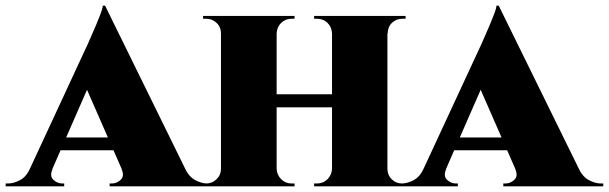

<svg xmlns="http://www.w3.org/2000/svg" viewBox="-62 -656 2144 676"><path d="M308 -636 618 -5H391L222 -391ZM123 -61Q112 -36 126 -23Q140 -10 157 -10H164V0H-42V-10Q-42 -10 -38 -10Q-34 -10 -34 -10Q-14 -10 8 -21.5Q30 -33 43 -61ZM308 -636 307 -483 97 -3H16L248 -503Q252 -513 260 -530.5Q268 -548 276.5 -568.5Q285 -589 292 -607Q299 -625 300 -636ZM375 -172V-127H126V-172ZM366 -61H590Q604 -33 626 -21.5Q648 -10 668 -10Q668 -10 672 -10Q676 -10 676 -10V0H324V-10H332Q349 -10 363 -23Q377 -36 366 -61Z M1302 -600V0H1107V-600ZM912 -600V0H716V-600ZM1114 -324V-278H904V-324ZM719 -62V0H653V-10Q653 -10 658 -10Q663 -10 664 -10Q685 -10 700.5 -25Q716 -40 716 -62ZM910 -62H912Q913 -40 928 -25Q943 -10 965 -10Q965 -10 970 -10Q975 -10 975 -10V0H910ZM910 -538V-600H975V-590Q975 -590 970 -590Q965 -590 965 -590Q943 -590 928 -575.5Q913 -561 912 -538ZM719 -538H716Q716 -561 700.5 -575.5Q685 -590 664 -590Q663 -590 658 -590Q653 -590 653 -590V-600H719ZM1109 -62V0H1044V-10Q1044 -10 1049 -10Q1054 -10 1054 -10Q1076 -10 1091 -25Q1106 -40 1107 -62ZM1299 -62H1302Q1302 -40 1317 -25Q1332 -10 1354 -10Q1354 -10 1359.5 -10Q1365 -10 1365 -10V0H1299ZM1300 -538V-600H1366V-590Q1366 -590 1360.5 -590Q1355 -590 1355 -590Q1333 -590 1318 -575.5Q1303 -561 1303 -538ZM1109 -538H1107Q1106 -561 1091 -575.5Q1076 -590 1054 -590Q1054 -590 1049 -590Q1044 -590 1044 -590V-600H1109Z M1694 -636 2004 -5H1777L1608 -391ZM1509 -61Q1498 -36 1512 -23Q1526 -10 1543 -10H1550V0H1344V-10Q1344 -10 1348 -10Q1352 -10 1352 -10Q1372 -10 1394 -21.5Q1416 -33 1429 -61ZM1694 -636 1693 -483 1483 -3H1402L1634 -503Q1638 -513 1646 -530.5Q1654 -548 1662.5 -568.5Q1671 -589 1678 -607Q1685 -625 1686 -636ZM1761 -172V-127H1512V-172ZM1752 -61H1976Q1990 -33 2012 -21.5Q2034 -10 2054 -10Q2054 -10 2058 -10Q2062 -10 2062 -10V0H1710V-10H1718Q1735 -10 1749 -23Q1763 -36 1752 -61Z"/></svg>

Font: Cinzel Black
Style: Regular
Weight: 900
Designer: Natanael Gama
Version: Version 2.000